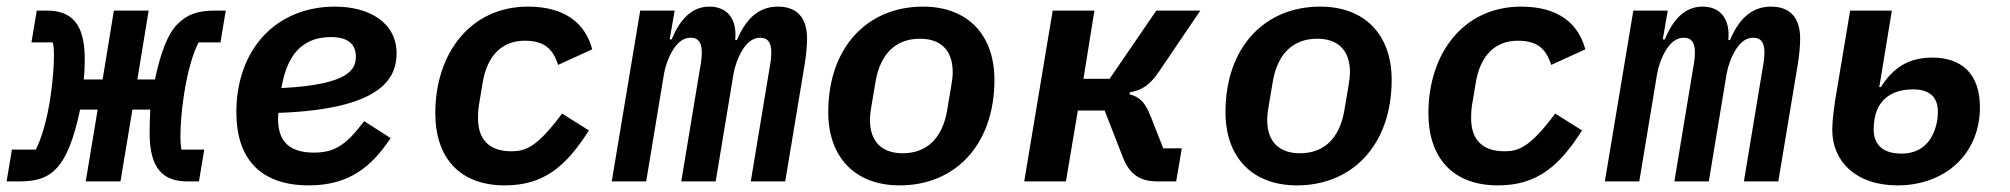

<svg xmlns="http://www.w3.org/2000/svg" viewBox="-53 -548 6073 580"><path d="M-33 0H4C57 0 91 -10 120 -42C147 -72 170 -126 189 -217H242L206 0H311L347 -217H401C400 -198 399 -172 399 -146C399 -37 441 0 513 0H548L564 -96H495C493 -109 492 -121 492 -133C492 -167 495 -210 502 -257C513 -331 530 -388 547 -420H613L629 -516H597C545 -516 512 -505 482 -474C454 -445 433 -392 415 -308H362L396 -516H291L257 -308H200C202 -325 203 -347 203 -370C203 -479 161 -516 88 -516H58L42 -420H106C109 -415 110 -393 110 -383C110 -349 107 -307 100 -259C90 -188 72 -128 55 -96H-17Z M880 12C1005 12 1072 -48 1127 -131L1047 -182C993 -110 958 -87 895 -87C814 -87 787 -128 787 -189C787 -193 787 -199 788 -207C1093 -218 1145 -307 1145 -387C1145 -480 1062 -528 959 -528C781 -528 661 -399 661 -209C661 -68 734 12 880 12ZM947 -436C1000 -436 1022 -413 1022 -377C1022 -339 1002 -292 797 -282L800 -297C820 -395 871 -436 947 -436Z M1472 12C1591 12 1658 -47 1726 -154L1645 -205C1570 -104 1535 -91 1492 -91C1423 -91 1391 -128 1391 -191C1391 -206 1392 -223 1395 -238L1405 -298C1419 -383 1466 -425 1532 -425C1591 -425 1617 -401 1633 -352L1736 -399C1716 -474 1658 -528 1542 -528C1369 -528 1262 -388 1262 -206C1262 -71 1336 12 1472 12Z M1899 0 1953 -326C1957 -348 1966 -375 1981 -399C1998 -425 2015 -434 2034 -434C2056 -434 2067 -420 2067 -390C2067 -375 2065 -359 2062 -344L2005 0H2109L2163 -326C2167 -348 2176 -375 2191 -399C2208 -425 2225 -434 2244 -434C2266 -434 2277 -420 2277 -390C2277 -375 2275 -359 2272 -344L2215 0H2319L2378 -355C2382 -379 2385 -410 2385 -431C2385 -494 2355 -528 2297 -528C2235 -528 2198 -486 2173 -427H2168C2174 -491 2144 -528 2090 -528C2035 -528 2000 -487 1976 -429H1970L1985 -516H1881L1795 0Z M2665 12C2832 12 2951 -110 2951 -307C2951 -441 2872 -528 2735 -528C2568 -528 2449 -406 2449 -209C2449 -75 2528 12 2665 12ZM2674 -85C2613 -85 2575 -118 2575 -186C2575 -198 2577 -215 2580 -231L2592 -302C2606 -384 2652 -431 2726 -431C2787 -431 2825 -398 2825 -330C2825 -318 2823 -301 2820 -285L2808 -214C2794 -132 2748 -85 2674 -85Z M3041 0H3167L3203 -214H3284L3339 -73C3359 -22 3390 0 3443 0H3500L3517 -100H3461L3424 -194C3406 -241 3388 -256 3359 -263L3360 -269C3399 -276 3422 -293 3449 -333L3573 -516H3440L3299 -310H3220L3253 -516H3127Z M3865 12C4032 12 4151 -110 4151 -307C4151 -441 4072 -528 3935 -528C3768 -528 3649 -406 3649 -209C3649 -75 3728 12 3865 12ZM3874 -85C3813 -85 3775 -118 3775 -186C3775 -198 3777 -215 3780 -231L3792 -302C3806 -384 3852 -431 3926 -431C3987 -431 4025 -398 4025 -330C4025 -318 4023 -301 4020 -285L4008 -214C3994 -132 3948 -85 3874 -85Z M4472 12C4591 12 4658 -47 4726 -154L4645 -205C4570 -104 4535 -91 4492 -91C4423 -91 4391 -128 4391 -191C4391 -206 4392 -223 4395 -238L4405 -298C4419 -383 4466 -425 4532 -425C4591 -425 4617 -401 4633 -352L4736 -399C4716 -474 4658 -528 4542 -528C4369 -528 4262 -388 4262 -206C4262 -71 4336 12 4472 12Z M4899 0 4953 -326C4957 -348 4966 -375 4981 -399C4998 -425 5015 -434 5034 -434C5056 -434 5067 -420 5067 -390C5067 -375 5065 -359 5062 -344L5005 0H5109L5163 -326C5167 -348 5176 -375 5191 -399C5208 -425 5225 -434 5244 -434C5266 -434 5277 -420 5277 -390C5277 -375 5275 -359 5272 -344L5215 0H5319L5378 -355C5382 -379 5385 -410 5385 -431C5385 -494 5355 -528 5297 -528C5235 -528 5198 -486 5173 -427H5168C5174 -491 5144 -528 5090 -528C5035 -528 5000 -487 4976 -429H4970L4985 -516H4881L4795 0Z M5679 12C5823 12 5928 -83 5928 -224C5928 -324 5874 -374 5784 -374C5710 -374 5664 -341 5629 -285H5624L5662 -516H5536L5491 -247C5484 -200 5482 -175 5482 -155C5482 -62 5552 12 5679 12ZM5691 -84C5634 -84 5607 -112 5607 -157C5607 -169 5608 -179 5610 -190C5619 -241 5655 -278 5726 -278C5775 -278 5801 -256 5801 -210C5801 -201 5800 -187 5797 -174C5783 -115 5746 -84 5691 -84Z"/></svg>

Font: IBM Plex Mono SmBld
Style: Italic
Weight: 600
Italic angle: -9.5°
Monospace: yes
Designer: Mike Abbink, Paul van der Laan, Pieter van Rosmalen
Foundry: Bold Monday
Version: Version 2.004